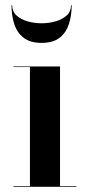

<svg xmlns="http://www.w3.org/2000/svg" viewBox="-20 -714 340 734"><path d="M26.5 -694Q26.5 -670 43.2 -654.8Q60 -639.5 86 -632.2Q112 -625 139 -625Q166 -625 192 -632.2Q218 -639.5 234.8 -654.8Q251.5 -670 251.5 -694H254Q254 -655 243.5 -622.2Q233 -589.5 208 -569.8Q183 -550 139 -550Q95.5 -550 70.2 -569.8Q45 -589.5 34.5 -622.2Q24 -655 24 -694ZM31.5 -2.5H94.5V-457.5H31.5V-460H209.5V-2.5H272V0H31.5Z"/></svg>

Font: Bodoni* 72pt Medium
Style: Regular
Weight: 500
Version: Version 2.3